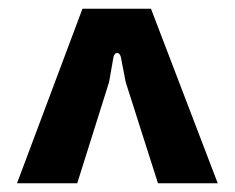

<svg xmlns="http://www.w3.org/2000/svg" viewBox="-20 -770 538 440"><path d="M19 -350H157L230 -582L240 -639C243 -652 254 -652 257 -639L268 -582L342 -350H479L326 -750H169Z"/></svg>

Font: Finlandica SemiBold
Style: Regular
Weight: 600
Designer: Niklas Ekholm, Juho Hiilivirta, Jaakko Suomalainen
Foundry: Helsinki Type Studio
Version: Version 2.000;Glyphs 3.2 (3202)